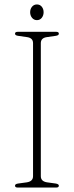

<svg xmlns="http://www.w3.org/2000/svg" viewBox="-20 -843 332 863"><path d="M163.5 -51Q163.5 -28 191 -23.5L231 -18Q244.5 -15.5 244.5 -8.5Q244.5 0 232.5 0H59.5Q47.5 0 47.5 -8.5Q47.5 -16 61 -18L101 -23.5Q128.5 -28 128.5 -51V-649Q128.5 -672 102.5 -676L61 -682Q47.5 -684 47.5 -691.5Q47.5 -700 59.5 -700H232.5Q244.5 -700 244.5 -691.5Q244.5 -684 231 -682L189.5 -676Q163.5 -672 163.5 -649ZM146 -752.5Q132.5 -752.5 124 -763Q115.5 -773.5 115.5 -788Q115.5 -802.5 124 -812.8Q132.5 -823 146 -823Q159.5 -823 167.8 -812.8Q176 -802.5 176 -788Q176 -773.5 167.8 -763Q159.5 -752.5 146 -752.5Z"/></svg>

Font: Fraunces 72pt S050 Thin
Style: Regular
Weight: 100
Version: Version 1.000; ttfautohint (v1.8.3)